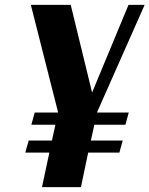

<svg xmlns="http://www.w3.org/2000/svg" viewBox="-20 -770 615 790"><path d="M509.8 -307.1 496.1 -256.8H368.2L354 -191.9H484.9L471.2 -142.1H342.8L313 0H152.8L183.1 -142.1H84L98.1 -191.9H193.8L208 -256.8H108.9L123 -307.1H219.2L106.9 -750H271L358.9 -389.2L508.8 -750H575.2L378.9 -307.1Z"/></svg>

Font: Lobster
Style: Regular
Weight: 400
Designer: Pablo Impallari
Foundry: Pablo Impallari
Version: Version 1.007; ttfautohint (v1.1) -l 8 -r 50 -G 50 -x 14 -D 